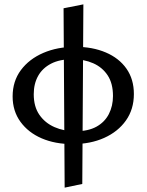

<svg xmlns="http://www.w3.org/2000/svg" viewBox="-20 -647 674 882"><path d="M313 15Q233 15 171.5 -11.5Q110 -38 74 -87.5Q38 -137 38 -204Q38 -274 76 -325Q114 -376 179 -404Q244 -432 326 -432Q405 -432 466 -406Q527 -380 561 -331.5Q595 -283 595 -215Q595 -145 558.5 -93.5Q522 -42 458.5 -13.5Q395 15 313 15ZM277 215 272 -609 363 -627 358 198ZM326 -44Q385 -44 423 -65Q461 -86 480 -123Q499 -160 499 -206Q499 -264 474.5 -301Q450 -338 408 -356.5Q366 -375 313 -375Q254 -375 214.5 -354.5Q175 -334 155 -298Q135 -262 135 -214Q135 -157 161 -119.5Q187 -82 230.5 -63Q274 -44 326 -44Z"/></svg>

Font: Ysabeau SemiBold
Style: Regular
Weight: 600
Designer: Christian Thalmann (Catharsis Fonts)
Version: Version 2.000;gftools[0.9.27.dev2+g8671c4b]